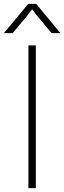

<svg xmlns="http://www.w3.org/2000/svg" viewBox="-50 -966 330 986"><path d="M134 -733V0H96V-733ZM136 -946 260 -796H215L143 -882L108 -928H122L87 -882L15 -796H-30L95 -946Z"/></svg>

Font: Kreadon
Style: Regular
Weight: 400
Designer: kohakuno
Foundry: StudioGnu
Version: Version 1.000;Glyphs 3.1.2 (3151)